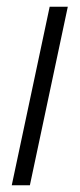

<svg xmlns="http://www.w3.org/2000/svg" viewBox="-20 -552 237 572"><path d="M15 0 128 -532H182L69 0Z"/></svg>

Font: Noto Sans Display SemiCondensed Light
Style: Italic
Weight: 300
Width: 4
Italic angle: -12°
Designer: Monotype Design Team
Foundry: Monotype Imaging Inc.
Version: Version 1.900